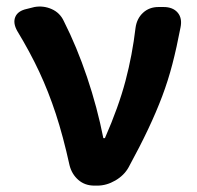

<svg xmlns="http://www.w3.org/2000/svg" viewBox="-20 -582 617 602"><path d="M276 0Q246 0 225.5 -18Q205 -36 198 -64Q178 -155 155 -225Q132 -295 103 -357Q74 -419 34 -485Q20 -510 28 -529Q36 -548 64 -554L88 -560Q116 -565 142 -553.5Q168 -542 180 -516Q221 -435 253 -340Q285 -245 304 -149H309Q352 -247 373.5 -328.5Q395 -410 405 -495Q409 -524 428.5 -542Q448 -560 477 -560H493Q522 -560 537 -542.5Q552 -525 546 -496Q534 -433 520.5 -381Q507 -329 488.5 -280Q470 -231 444.5 -177Q419 -123 383 -57Q369 -32 341.5 -16Q314 0 285 0Z"/></svg>

Font: Chiron GoRound TC
Style: Bold
Weight: 700
Designer: Ryoko NISHIZUKA 西塚涼子 (kana, bopomofo & ideographs); Paul D. Hunt (Latin, Greek & Cyrillic); Sandoll Communications 산돌커뮤니
Foundry: Adobe
Version: Version 1.000;hotconv 1.1.1;makeotfexe 2.6.0